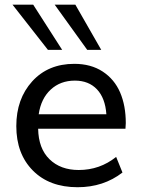

<svg xmlns="http://www.w3.org/2000/svg" viewBox="-20 -785 609 816"><path d="M350.6 -573.2 212.4 -765.1H300.3L410.2 -573.2ZM183.6 -573.2 33.2 -765.1H121.1L244.1 -573.2ZM144.5 -299.3H432.1Q427.2 -368.2 392.1 -405.3Q356.9 -442.4 298.3 -442.4Q236.8 -442.4 195.6 -404.3Q154.3 -366.2 144.5 -299.3ZM309.6 10.7Q189.9 10.7 119.6 -60.3Q49.3 -131.3 49.3 -249Q49.3 -364.7 116.9 -439.2Q184.6 -513.7 295.9 -513.7Q366.2 -513.7 416.3 -481Q466.3 -448.2 490.5 -392.1Q514.6 -335.9 514.6 -261.7Q514.6 -252.4 513.2 -237.8H142.1Q143.6 -153.8 190.4 -108.2Q237.3 -62.5 314.5 -62.5Q404.3 -62.5 473.6 -118.2L500.5 -51.8Q419.9 10.7 309.6 10.7Z"/></svg>

Font: Muli
Style: Regular
Weight: 400
Designer: Vernon Adams
Foundry: newtypography
Version: Version 2; ttfautohint (v1.00rc1.6-4cba) -l 8 -r 50 -G 200 -